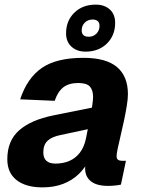

<svg xmlns="http://www.w3.org/2000/svg" viewBox="-20 -798 619 830"><path d="M381 -244 242.2 -214.4Q204 -206.8 185.6 -189.4Q167.2 -172 167.2 -139.2Q167.2 -115.4 180.2 -103.1Q193.2 -90.8 220.2 -90.8Q252.4 -90.8 279.2 -102.1Q306 -113.4 324.9 -137.5Q343.8 -161.6 351.6 -199.4Q354.6 -215.6 359.8 -240.4Q365 -265.2 370.2 -292.4Q375.4 -319.6 378.9 -342.9Q382.4 -366.2 382.4 -379.2Q382.4 -408.4 368.5 -423.8Q354.6 -439.2 318.4 -439.2Q277.6 -439.2 253.7 -420.5Q229.8 -401.8 216.4 -362.2L67.2 -368.6Q97.2 -460 160.4 -504Q223.6 -548 340.8 -548Q438.6 -548 485.8 -508.1Q533 -468.2 533 -390.8Q533 -370.6 528.1 -340.5Q523.2 -310.4 516.1 -276.7Q509 -243 501.4 -211.5Q493.8 -180 488.9 -156.4Q484 -132.8 484 -123.6Q484 -111.8 490.4 -107.3Q496.8 -102.8 508.8 -102.8H524.4L502.8 0Q494.8 2.2 478.7 3.9Q462.6 5.6 447.2 5.6Q397.8 5.6 372.9 -14.4Q348 -34.4 348 -69.4Q348 -80.4 349.9 -91.9Q351.8 -103.4 355.8 -116L365.2 -108Q348.2 -72.2 320.1 -45.2Q292 -18.2 252.9 -3.1Q213.8 12 163.6 12Q92 12 51.8 -19.4Q11.6 -50.8 11.6 -109.6Q11.6 -189.4 62.6 -234.5Q113.6 -279.6 210.8 -299.2L401.2 -337.4ZM349.6 -574.8Q312.4 -574.8 289 -596.2Q265.6 -617.6 265.6 -654Q265.6 -708.2 301.3 -743.1Q337 -778 393.8 -778Q431.6 -778 454.7 -757.1Q477.8 -736.2 477.8 -698.8Q477.8 -645 442.3 -609.9Q406.8 -574.8 349.6 -574.8ZM363.6 -639.2Q383.6 -639.2 396.9 -652.7Q410.2 -666.2 410.2 -686Q410.2 -713.6 379.8 -713.6Q360.2 -713.6 346.7 -700.4Q333.2 -687.2 333.2 -666.8Q333.2 -639.2 363.6 -639.2Z"/></svg>

Font: Geist
Style: Italic
Weight: 400
Italic angle: -12°
Designer: Basement.studio, Andrés Briganti, Mateo Zaragoza
Foundry: Basement.studio, Vercel, Andrés Briganti, Guido Ferreyra, Mateo Zaragoza
Version: Version 1.500